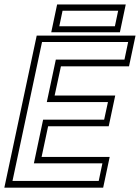

<svg xmlns="http://www.w3.org/2000/svg" viewBox="-37 -864 644 884"><path d="M-17 0 132 -700H587L557 -558.5H243.5L214.5 -424H493.5L463.5 -282.5H184.5L154.5 -141.5H468L438 0ZM20.5 -31H417.5L434.5 -112H119L161.5 -313H442.5L460 -394H178.5L220 -589.5H536L553 -670.5H156.5ZM199 -715.5 226 -843.5H542L515 -715.5ZM236 -743H492L507 -814.5H251Z"/></svg>

Font: Tourney Light
Style: Italic
Weight: 300
Italic angle: -12°
Version: Version 1.015